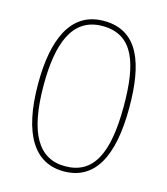

<svg xmlns="http://www.w3.org/2000/svg" viewBox="-110 -811 790 906"><g transform="rotate(15 285.0 -357.5)"><path d="M507 -360C507 -574 456 -725 286 -725C121 -725 62 -568 62 -360C62 -109 144 10 285 10C433 10 507 -115 507 -360ZM89 -360C89 -557 136 -700 286 -700C440 -700 480 -564 480 -360C480 -127 422 -15 285 -15C155 -15 89 -125 89 -360Z"/></g></svg>

Font: Noto Sans Syriac Eastern Thin
Style: Regular
Weight: 100
Designer: Patrick Giasson and the Monotype Design Team
Foundry: Monotype Imaging Inc.
Version: Version 3.001